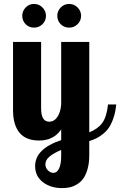

<svg xmlns="http://www.w3.org/2000/svg" viewBox="-20 -715 616 985"><path d="M293.9 -500H438V-36.1Q482.4 -53.7 504.9 -84.7Q527.3 -115.7 534.2 -179.2H576.2Q572.8 -141.1 562.5 -110.8Q552.2 -80.6 539.6 -61.5Q526.9 -42.5 508.5 -27.8Q490.2 -13.2 474.4 -5.4Q458.5 2.4 438 8.8V80.1Q438 121.1 429.2 152.1Q420.4 183.1 407 201.4Q393.6 219.7 374.5 231Q355.5 242.2 337.4 246.1Q319.3 250 298.8 250Q239.3 250 199.7 219.2Q160.2 188.5 160.2 137.2Q160.2 48.3 293.9 3.9V-50.8Q254.9 5.9 181.2 5.9Q112.3 5.9 79.6 -34.7Q46.9 -75.2 46.9 -148.9V-500H190.9V-160.2Q190.9 -90.8 231.9 -90.8Q258.3 -90.8 274.7 -115.5Q291 -140.1 293.9 -179.2ZM94.2 -633.8Q94.2 -658.7 111.8 -676.8Q129.4 -694.8 154.8 -694.8Q179.7 -694.8 197.8 -676.8Q215.8 -658.7 215.8 -633.8Q215.8 -608.4 197.8 -590.8Q179.7 -573.2 154.8 -573.2Q128.9 -573.2 111.6 -590.8Q94.2 -608.4 94.2 -633.8ZM273.9 -633.8Q273.9 -658.7 291.7 -676.8Q309.6 -694.8 335 -694.8Q359.9 -694.8 377.9 -676.8Q396 -658.7 396 -633.8Q396 -608.4 377.9 -590.8Q359.9 -573.2 335 -573.2Q309.1 -573.2 291.5 -590.8Q273.9 -608.4 273.9 -633.8ZM212.9 127.9Q212.9 146.5 226.1 159.2Q239.3 171.9 253.9 171.9Q272.5 171.9 283.2 149.2Q293.9 126.5 293.9 83V54.2Q255.9 70.3 234.4 87.9Q212.9 105.5 212.9 127.9Z"/></svg>

Font: Lobster Two
Style: Bold
Weight: 700
Designer: Pablo Impallari
Foundry: Pablo Impallari. www.impallari.com
Version: Version 1.006